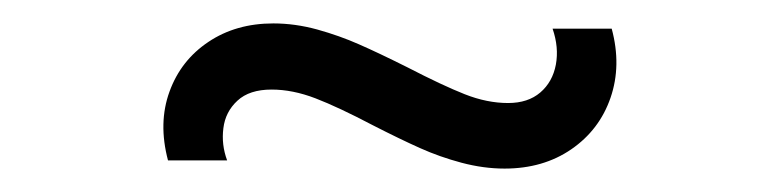

<svg xmlns="http://www.w3.org/2000/svg" viewBox="-20 -396 666 164"><path d="M411 -252Q393 -252 374.2 -257Q355.5 -262 338.8 -269.5Q322 -277 298.5 -289Q269 -304.5 249.5 -312Q230 -319.5 212 -319.5Q193 -319.5 182.8 -310Q172.5 -300.5 170.8 -286.5Q169 -272.5 174 -259H123.5Q115 -291 124.8 -317.8Q134.5 -344.5 158 -360.2Q181.5 -376 213.5 -376Q232 -376 251 -370.8Q270 -365.5 286.5 -358.2Q303 -351 328 -338.5Q358 -323 377 -315.5Q396 -308 414 -308Q431 -308 441.5 -317Q452 -326 454.8 -340.8Q457.5 -355.5 452 -371.5H502.5Q511 -340 501.5 -312.5Q492 -285 468 -268.5Q444 -252 411 -252Z"/></svg>

Font: Vela Sans GX ExtLt
Style: Regular
Weight: 200
Designer: Principal design: Mikhail Sharanda - project Manrope.
Design modification: Ravid Balaliev
Foundry: Mikhail Sharanda
Version: Version 1.001